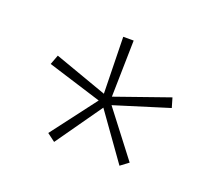

<svg xmlns="http://www.w3.org/2000/svg" viewBox="-63 -779 505 450"><g transform="rotate(20 189.0 -553.5)"><path d="M88 -425 173 -537 38 -579 47 -603 179 -556 176 -697H202L199 -556L333 -603L340 -579L205 -537L291 -425L271 -410L189 -525L108 -410Z"/></g></svg>

Font: Hanken Grotesk ExtraLight
Style: Regular
Weight: 200
Designer: Alfredo Marco Pradil
Foundry: Hanken Design Co.
Version: Version 3.014